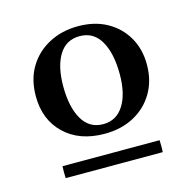

<svg xmlns="http://www.w3.org/2000/svg" viewBox="-73 -702 572 575"><g transform="rotate(-15 213.0 -415.0)"><path d="M211 -298Q133 -298 86.5 -342.5Q40 -387 40 -460Q40 -512 63 -550Q86 -588 126 -609Q166 -630 216 -630Q267 -630 305 -609Q343 -588 364.5 -551Q386 -514 386 -466Q386 -416 363.5 -378Q341 -340 301.5 -319Q262 -298 211 -298ZM127 -467Q127 -403 149 -365Q171 -327 214 -327Q255 -327 277.5 -362.5Q300 -398 300 -459Q300 -524 278 -562Q256 -600 213 -600Q171 -600 149 -564.5Q127 -529 127 -467ZM364 -200H63Q62 -218 63 -237H364Q365 -218 364 -200Z"/></g></svg>

Font: Tiro Telugu
Style: Regular
Weight: 400
Designer: Telugu: John Hudson & Fiona Ross. Latin: John Hudson.
Foundry: Tiro Typeworks Ltd.
Version: Version 1.52